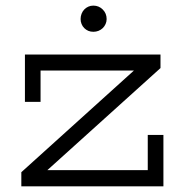

<svg xmlns="http://www.w3.org/2000/svg" viewBox="-20 -657 656 677"><path d="M67.9 -464.8H545.9V-417L147 -57.1H501V-181.2H556.2V0H55.2V-49.8L452.1 -408.2H123V-297.9H67.9ZM264.2 -589.8Q264.2 -599.6 267.6 -608.4Q271 -617.2 277.1 -623.5Q283.2 -629.9 291.3 -633.5Q299.3 -637.2 309.1 -637.2Q328.6 -637.2 342.3 -623.5Q356 -609.9 356 -589.8Q356 -580.6 352.3 -572.3Q348.6 -564 342.3 -557.9Q335.9 -551.8 327.4 -548.3Q318.8 -544.9 309.1 -544.9Q299.3 -544.9 291.3 -548.3Q283.2 -551.8 277.1 -557.9Q271 -564 267.6 -572.3Q264.2 -580.6 264.2 -589.8Z"/></svg>

Font: Stint Ultra Expanded
Style: Regular
Weight: 400
Width: 7
Designer: Astigmatic (AOETI)
Foundry: Astigmatic (AOETI)
Version: Version 1.000